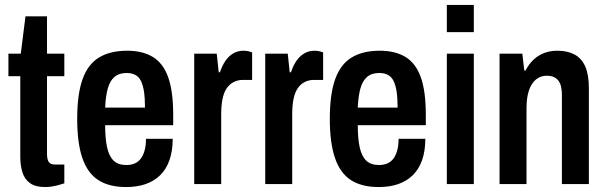

<svg xmlns="http://www.w3.org/2000/svg" viewBox="-20 -744 2448 776"><path d="M163 12Q123 12 101 -4Q79 -20 70.5 -48Q62 -76 62 -109V-436H14V-527H64L83 -678H170V-527H240V-436H170V-122Q170 -100 177 -89.5Q184 -79 202 -79H240V-3Q228 1 214.5 4.5Q201 8 188 10Q175 12 163 12Z M490 12Q421 12 377.5 -16Q334 -44 313 -105Q292 -166 292 -263Q292 -363 313.5 -423.5Q335 -484 380 -511.5Q425 -539 494 -539Q556 -539 597.5 -514Q639 -489 659.5 -432.5Q680 -376 680 -279V-238H405Q405 -183 413 -147.5Q421 -112 439.5 -94.5Q458 -77 491 -77Q509 -77 523.5 -83Q538 -89 548 -101.5Q558 -114 564 -134.5Q570 -155 570 -183H678Q678 -134 665 -97Q652 -60 627.5 -36Q603 -12 568.5 0Q534 12 490 12ZM405 -309H566Q566 -347 562 -373.5Q558 -400 549.5 -417Q541 -434 526.5 -441.5Q512 -449 492 -449Q461 -449 442.5 -433Q424 -417 415.5 -386Q407 -355 405 -309Z M765 0V-527H856L864 -452H869Q878 -479 891 -498Q904 -517 922.5 -528Q941 -539 964 -539Q974 -539 983 -537Q992 -535 999 -532V-421H962Q941 -421 924.5 -412.5Q908 -404 896.5 -387.5Q885 -371 879.5 -344.5Q874 -318 874 -282V0Z M1052 0V-527H1143L1151 -452H1156Q1165 -479 1178 -498Q1191 -517 1209.5 -528Q1228 -539 1251 -539Q1261 -539 1270 -537Q1279 -535 1286 -532V-421H1249Q1228 -421 1211.5 -412.5Q1195 -404 1183.5 -387.5Q1172 -371 1166.5 -344.5Q1161 -318 1161 -282V0Z M1511 12Q1442 12 1398.5 -16Q1355 -44 1334 -105Q1313 -166 1313 -263Q1313 -363 1334.5 -423.5Q1356 -484 1401 -511.5Q1446 -539 1515 -539Q1577 -539 1618.5 -514Q1660 -489 1680.5 -432.5Q1701 -376 1701 -279V-238H1426Q1426 -183 1434 -147.5Q1442 -112 1460.5 -94.5Q1479 -77 1512 -77Q1530 -77 1544.5 -83Q1559 -89 1569 -101.5Q1579 -114 1585 -134.5Q1591 -155 1591 -183H1699Q1699 -134 1686 -97Q1673 -60 1648.5 -36Q1624 -12 1589.5 0Q1555 12 1511 12ZM1426 -309H1587Q1587 -347 1583 -373.5Q1579 -400 1570.5 -417Q1562 -434 1547.5 -441.5Q1533 -449 1513 -449Q1482 -449 1463.5 -433Q1445 -417 1436.5 -386Q1428 -355 1426 -309Z M1786 -614V-724H1895V-614ZM1786 0V-527H1895V0Z M1999 0V-527H2091L2099 -459H2104Q2118 -486 2137 -503.5Q2156 -521 2180 -530Q2204 -539 2233 -539Q2274 -539 2302.5 -523.5Q2331 -508 2345.5 -475Q2360 -442 2360 -388V0H2251V-361Q2251 -380 2247.5 -394.5Q2244 -409 2236.5 -418.5Q2229 -428 2217.5 -433Q2206 -438 2190 -438Q2165 -438 2146.5 -423Q2128 -408 2118 -379Q2108 -350 2108 -307V0Z"/></svg>

Font: Archivo SemiBold Condensed
Style: Regular
Weight: 600
Width: 3
Version: Version 2.001